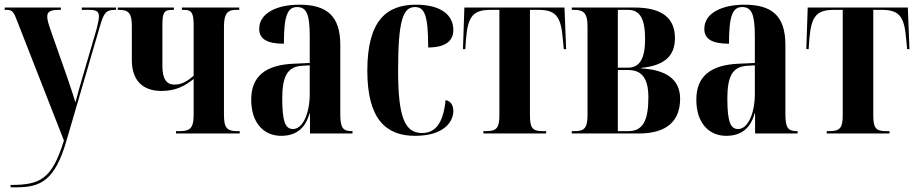

<svg xmlns="http://www.w3.org/2000/svg" viewBox="-21 -568 3901 817"><path d="M24 219V229H50C152 229 213 200 262 30L405 -459C421 -514 431 -526 468 -526H473V-536H327V-526H359C391 -526 400 -518 400 -498C400 -487 396 -469 391 -448L327 -229C317 -196 308 -162 300 -132C293 -156 283 -186 266 -236L194 -441C186 -464 180 -484 180 -497C180 -517 191 -526 230 -526H238V-536H-1V-526H9C32 -526 38 -516 53 -476L251 30C200 195 150 219 24 219Z M728 0H999V-10H988C946 -10 932 -23 932 -79V-455C932 -511 948 -526 983 -526H997V-536H753V-526H761C794 -526 803 -515 803 -459V-246C773 -219 749 -208 721 -208C689 -208 670 -230 670 -287V-461C670 -515 677 -526 712 -526H719V-536H480V-526H487C529 -526 540 -508 540 -456V-312C540 -228 584 -181 666 -181C730 -181 769 -205 803 -232V-79C803 -18 784 -10 741 -10H728Z M1175 10C1234 10 1277 -17 1296 -85H1298V0H1479V-10H1476C1438 -10 1427 -24 1427 -83V-377C1427 -502 1368 -548 1253 -548C1158 -548 1082 -513 1082 -445C1082 -401 1117 -382 1187 -382C1187 -500 1202 -538 1243 -538C1283 -538 1297 -508 1297 -414V-300L1230 -297C1108 -292 1048 -243 1048 -144C1048 -42 1104 10 1175 10ZM1226 -19C1194 -19 1180 -48 1180 -149C1180 -243 1202 -284 1263 -288L1297 -290V-168C1297 -87 1268 -19 1226 -19Z M1745 10C1872 10 1908 -53 1908 -96C1908 -119 1898 -138 1875 -142C1865 -40 1829 -2 1775 -2C1702 -2 1673 -67 1673 -268C1673 -482 1694 -538 1745 -538C1786 -538 1801 -502 1801 -366C1891 -366 1908 -407 1908 -441C1908 -500 1861 -548 1749 -548C1625 -548 1542 -482 1542 -267C1542 -58 1624 10 1745 10Z M2036 0H2303V-10H2288C2244 -10 2234 -24 2234 -79V-526H2270C2343 -526 2366 -500 2374 -402L2378 -359H2388L2381 -536H1955L1949 -359H1959L1962 -402C1970 -500 1993 -526 2067 -526H2104V-79C2104 -24 2093 -10 2047 -10H2036Z M2412 0H2697C2819 0 2873 -55 2873 -148C2873 -231 2813 -271 2707 -277V-279C2806 -289 2851 -329 2851 -406C2851 -489 2799 -536 2678 -536H2412V-526H2423C2461 -526 2479 -513 2479 -457V-78C2479 -19 2462 -10 2423 -10H2412ZM2651 -280H2608V-526H2652C2702 -526 2724 -488 2724 -402C2724 -322 2703 -280 2651 -280ZM2653 -10H2608V-270H2653C2711 -270 2738 -233 2738 -154C2738 -54 2714 -10 2653 -10Z M3069 10C3128 10 3171 -17 3190 -85H3192V0H3373V-10H3370C3332 -10 3321 -24 3321 -83V-377C3321 -502 3262 -548 3147 -548C3052 -548 2976 -513 2976 -445C2976 -401 3011 -382 3081 -382C3081 -500 3096 -538 3137 -538C3177 -538 3191 -508 3191 -414V-300L3124 -297C3002 -292 2942 -243 2942 -144C2942 -42 2998 10 3069 10ZM3120 -19C3088 -19 3074 -48 3074 -149C3074 -243 3096 -284 3157 -288L3191 -290V-168C3191 -87 3162 -19 3120 -19Z M3497 0H3764V-10H3749C3705 -10 3695 -24 3695 -79V-526H3731C3804 -526 3827 -500 3835 -402L3839 -359H3849L3842 -536H3416L3410 -359H3420L3423 -402C3431 -500 3454 -526 3528 -526H3565V-79C3565 -24 3554 -10 3508 -10H3497Z"/></svg>

Font: Noto Serif Display ExtraCondensed
Style: Bold
Weight: 700
Width: 2
Designer: Monotype Design Team
Foundry: Monotype Imaging Inc.
Version: Version 2.009